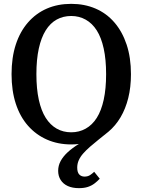

<svg xmlns="http://www.w3.org/2000/svg" viewBox="-20 -740 740 997"><path d="M350 -53Q391 -53 425 -72Q459 -91 482.5 -128Q506 -165 518.5 -222Q531 -279 531 -355Q531 -431 518.5 -488Q506 -545 482.5 -582Q459 -619 425 -638Q391 -657 350 -657Q308 -657 274.5 -638.5Q241 -620 217.5 -582.5Q194 -545 181.5 -488Q169 -431 169 -355Q169 -279 181.5 -222Q194 -165 217.5 -128Q241 -91 274.5 -72Q308 -53 350 -53ZM543 -56Q516 -34 492 -15Q468 4 447.5 22Q427 40 412 57Q397 74 389 92Q381 110 381 130Q381 155 391.5 166Q402 177 419 177Q436 177 448 169Q460 161 469 152L498 188Q486 201 471 212.5Q456 224 436.5 230.5Q417 237 390 237Q356 237 332 226Q308 215 295 194.5Q282 174 282 147Q282 120 295 96Q308 72 332 50Q356 28 389.5 7.5Q423 -13 463 -32L461 -10Q445 -3 427 1Q409 5 389.5 7.5Q370 10 350 10Q281 10 224 -15Q167 -40 125.5 -87Q84 -134 62 -201.5Q40 -269 40 -355Q40 -441 62 -508.5Q84 -576 125.5 -623.5Q167 -671 223.5 -695.5Q280 -720 350 -720Q419 -720 476 -695.5Q533 -671 574 -623.5Q615 -576 637.5 -508.5Q660 -441 660 -355Q660 -287 646 -231Q632 -175 606 -131Q580 -87 543 -56Z"/></svg>

Font: Roboto Serif 28pt Condensed Medium
Style: Regular
Weight: 500
Width: 3
Designer: Greg Gazdowicz
Foundry: Commercial Type
Version: Version 1.008